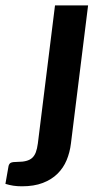

<svg xmlns="http://www.w3.org/2000/svg" viewBox="-86 -504 362 694"><path d="M232.4 -484.4 170.4 14.6Q166.5 46.9 154.8 75Q143.1 103 121.8 124Q100.6 145 68.8 157.2Q37.1 169.4 -6.8 169.4Q-23.9 169.4 -38.1 167.2Q-52.2 165 -66.4 160.6L-55.2 96.7Q-53.2 87.4 -46.6 84.2Q-40 81.1 -22 81.1Q-3.9 81.1 9 77.6Q22 74.2 30.3 66.7Q38.6 59.1 43.5 46.4Q48.3 33.7 50.8 14.6L112.8 -484.4Z"/></svg>

Font: Carlito
Style: Bold Italic
Weight: 700
Italic angle: -7°
Designer: Lukasz Dziedzic
Foundry: tyPoland Lukasz Dziedzic
Version: Version 1.104